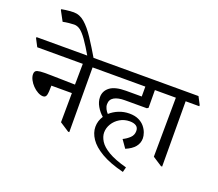

<svg xmlns="http://www.w3.org/2000/svg" viewBox="-195 -1148 1758 1549"><g transform="rotate(20 684.5 -373.5)"><path d="M598 -545H481L483 10H473L393 -42L395 -293H219Q219 -235 213 -212Q207 -189 184 -189Q163 -189 139 -202Q115 -215 94.5 -236Q74 -257 61 -282Q48 -307 48 -330Q48 -358 70.5 -364.5Q93 -371 132 -371Q150 -371 191 -370.5Q232 -370 285.5 -368.5Q339 -367 395 -366L397 -545H6L-28 -610V-620H564L598 -555Z M82 -893 83 -900Q122 -907 150 -909Q178 -911 187 -911Q238 -911 282 -873Q326 -835 371 -766.5Q416 -698 469 -608H415Q367 -691 334.5 -736.5Q302 -782 277 -800.5Q252 -819 224 -819Q208 -819 179.5 -816Q151 -813 128 -808Z M1010 121 999 164Q879 134 806 91Q733 48 699.5 -2Q666 -52 666 -103Q666 -154 695 -198Q664 -224 641.5 -262.5Q619 -301 619 -341Q619 -394 662.5 -427Q706 -460 799 -460H934V-545H576L542 -610V-620H1096L1130 -555V-545H1016Q1016 -507 1016.5 -465.5Q1017 -424 1017 -393L1005 -385H817Q758 -385 725 -366Q692 -347 692 -306Q692 -286 702 -266.5Q712 -247 725 -234Q757 -263 799.5 -280Q842 -297 889 -297Q936 -297 968.5 -281.5Q1001 -266 1020.5 -242Q1040 -218 1049 -192Q1058 -166 1058 -145Q1058 -62 953 -18L906 -85Q939 -101 963.5 -124.5Q988 -148 988 -183Q988 -212 968 -225.5Q948 -239 913 -239Q866 -239 828.5 -216.5Q791 -194 769.5 -158.5Q748 -123 748 -84Q748 -49 771 -11.5Q794 26 851.5 60Q909 94 1010 121Z M1397 -545H1280L1282 15H1272L1192 -37L1196 -545H1108L1074 -610V-620H1363L1397 -555Z"/></g></svg>

Font: Tiro Devanagari Hindi
Style: Regular
Weight: 400
Designer: Devanagari: John Hudson & Fiona Ross. Latin: John Hudson.
Foundry: Tiro Typeworks Ltd.
Version: Version 1.52